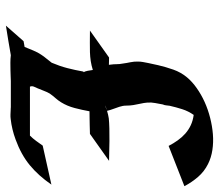

<svg xmlns="http://www.w3.org/2000/svg" viewBox="-66 -658 738 647"><g transform="rotate(90 303.5 -334.0)"><path d="M430.7 -267.6Q426.8 -267.6 418.7 -267.3Q410.6 -267.1 400.4 -266.8Q390.1 -266.6 378.2 -266.4Q366.2 -266.1 354.5 -266.1Q350.1 -241.2 343.5 -216.1Q336.9 -190.9 324.2 -170.4Q317.9 -160.2 309.8 -151.1Q301.8 -142.1 294.9 -132.3Q289.6 -123.5 285.6 -112.5Q281.7 -101.6 277.3 -91.8Q274.9 -85.9 271.7 -79.1Q268.6 -72.3 271.5 -65.4H436.5Q446.3 -75.2 454.3 -86.2Q462.4 -97.2 470.2 -108.4L601.6 -137.7Q571.3 -93.8 535.9 -64.7Q500.5 -35.6 449.7 -17.1Q432.6 -10.7 415.3 -6.6Q397.9 -2.4 380.4 -0.5Q373 0.5 365.2 0.2Q357.4 0 350.1 -0.5Q348.1 -0.5 344.2 -0.7Q340.3 -1 341.3 -1H252.4Q248.5 -1 239 -0.5Q229.5 0 217 0.2Q204.6 0.5 190.9 0.5Q177.2 0.5 165.5 -1Q140.6 3.4 115.7 7.6Q90.8 11.7 65.9 15.6L118.2 -43.9Q123 -44.9 127.9 -45.7Q132.8 -46.4 137.7 -47.4Q142.6 -60.1 149.7 -76.7Q156.7 -93.3 163.6 -103Q169.9 -112.8 177 -121.1Q184.1 -129.4 190.9 -138.7Q202.1 -165 209 -191.4Q215.8 -217.8 220.7 -245.6L222.7 -246.1Q219.7 -251.5 218 -260.3Q216.3 -269 215.3 -277.3Q199.7 -272.5 185.3 -270.3Q170.9 -268.1 155.5 -267.6Q140.1 -267.1 122.6 -267.3Q105 -267.6 82.5 -267.6L173.3 -332Q179.7 -332 185.8 -331.8Q191.9 -331.5 198.2 -331.5Q197.8 -333 197.5 -334.2Q197.3 -335.4 197.3 -336.9Q195.8 -347.2 195.8 -357.4Q195.8 -367.7 193.8 -377.4Q191.9 -391.6 189.2 -404.1Q186.5 -416.5 187 -430.7Q187 -437.5 188.5 -446.3Q189.9 -455.1 191.9 -464.1Q193.8 -473.1 195.8 -481.9Q197.8 -490.7 199.2 -497.6Q205.1 -522.9 214.1 -548.6Q223.1 -574.2 240.2 -594.7Q254.9 -612.3 276.4 -627.4Q297.9 -642.6 323.2 -654.1Q348.6 -665.5 376.5 -672.6Q404.3 -679.7 431.6 -681.9Q459 -684.1 484.9 -680.2Q510.7 -676.3 532.2 -665.5Q557.6 -652.8 575.7 -631.8Q593.8 -610.8 606.9 -585.9L471.2 -532.7Q462.9 -548.8 452.6 -563.2Q442.4 -577.6 429.7 -588.9Q417 -600.1 401.4 -607.4Q385.7 -614.7 366.7 -617.2Q354 -599.1 347.4 -578.4Q340.8 -557.6 335.9 -536.1Q335 -530.3 334.5 -524.4Q334 -518.6 331.5 -513.2Q329.1 -500 326.7 -487.3Q324.2 -474.6 325.2 -460.9Q326.2 -449.2 328.9 -437.7Q331.5 -426.3 333.5 -414.1Q335.4 -402.3 335.4 -390.4Q335.4 -378.4 339.4 -366.7Q342.8 -356 346.7 -345.9Q350.6 -335.9 353 -325.2Q359.4 -327.1 365.5 -328.6Q371.6 -330.1 378.4 -331.1Q392.1 -332.5 412.8 -333Q433.6 -333.5 454.8 -333.3Q476.1 -333 494.4 -332.5Q512.7 -332 521.5 -332ZM334.5 -319.3Q338.4 -319.8 343.8 -321.8L350.6 -324.7ZM350.6 -324.7Q351.1 -324.7 351.8 -325Q352.5 -325.2 352.1 -325.2ZM395.5 -302.7Q395 -302.2 395 -302.2Z"/></g></svg>

Font: Autopia Bold Italic
Style: Bold Italic
Weight: 700
Italic angle: -104°
Designer: Antoine Gelgon
Foundry: Antoine Gelgon
Version: V.1.0